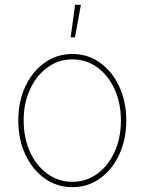

<svg xmlns="http://www.w3.org/2000/svg" viewBox="-20 -773 605 804"><path d="M283.2 10.7Q218.3 10.7 167 -25.9Q115.7 -62.5 86.2 -125.7Q56.6 -189 56.6 -268.6Q56.6 -348.1 86.2 -411.1Q115.7 -474.1 167 -510.5Q218.3 -546.9 283.2 -546.9Q347.7 -546.9 398.7 -510.5Q449.7 -474.1 479.2 -410.9Q508.8 -347.7 508.8 -268.6Q508.8 -189 479.2 -125.7Q449.7 -62.5 398.9 -25.9Q348.1 10.7 283.2 10.7ZM283.2 -11.7Q341.3 -11.7 387.2 -45.2Q433.1 -78.6 459.7 -136.7Q486.3 -194.8 486.3 -268.6Q486.3 -341.8 459.7 -399.7Q433.1 -457.5 387.2 -491Q341.3 -524.4 283.2 -524.4Q225.1 -524.4 179 -490.7Q132.8 -457 106 -399.4Q79.1 -341.8 79.1 -268.6Q79.1 -194.8 105.7 -136.7Q132.3 -78.6 178.5 -45.2Q224.6 -11.7 283.2 -11.7ZM275.9 -616.7 294.4 -752.9H318.8L293.9 -616.7Z"/></svg>

Font: Inter 18pt Thin
Style: Regular
Weight: 250
Designer: Rasmus Andersson
Foundry: rsms
Version: Version 4.001;git-66647c0bb